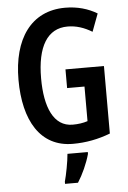

<svg xmlns="http://www.w3.org/2000/svg" viewBox="-62 -768 687 1034"><g transform="rotate(-5 281.5 -251.5)"><path d="M303 -393V-292H397V-105C373 -97 346 -93 316 -93C213 -93 168 -200 168 -356C168 -528 225 -622 334 -622C380 -622 423 -608 466 -582L502 -678C454 -707 396 -724 330 -724C144 -724 46 -578 46 -359C46 -139 132 10 308 10C379 10 446 -3 511 -28V-393ZM384 71V61H274C271 101 257 174 247 209V221H317C344 179 370 122 384 71Z"/></g></svg>

Font: Noto Sans Georgian ExtraCondensed SemiBold
Style: Regular
Weight: 600
Width: 2
Designer: Monotype Design Team, Akaki Razmadze
Foundry: Google LLC
Version: Version 2.005